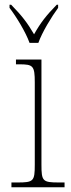

<svg xmlns="http://www.w3.org/2000/svg" viewBox="-20 -786 298 806"><path d="M104 -606H141C157 -651 196 -715 224 -753V-766H218C173 -720 150 -690 123 -642C95 -690 72 -720 27 -766H20V-753C49 -715 88 -651 104 -606ZM28 0H251V-20H228C159 -20 154 -25 154 -95V-536H47V-516H61C119 -516 126 -510 126 -440V-95C126 -25 121 -20 53 -20H28Z"/></svg>

Font: Noto Serif SemiCondensed Thin
Style: Regular
Weight: 100
Width: 4
Designer: Monotype Design Team
Foundry: Monotype Imaging Inc.
Version: Version 2.015